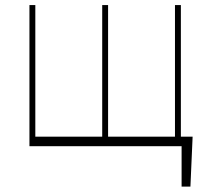

<svg xmlns="http://www.w3.org/2000/svg" viewBox="-20 -565 826 742"><path d="M724.4 -36.9 715.9 156.2H681.8V0H93.8V-545.5H116.5V-36.9H375V-545.5H397.7V-36.9H656.2V-545.5H679V-36.9Z"/></svg>

Font: Inter UI Thin
Style: Regular
Weight: 100
Designer: Rasmus Andersson
Foundry: rsms
Version: 3.2;8d6f07862